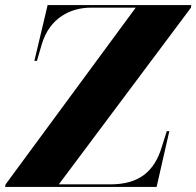

<svg xmlns="http://www.w3.org/2000/svg" viewBox="-31 -734 771 754"><path d="M-11 0H584L634 -219H624L605 -159C575 -58 513 -10 402 -10H200L719 -704L720 -714H156L104 -495H114L133 -560C164 -664 246 -704 327 -704H502L-9 -10Z"/></svg>

Font: Noto Serif Display ExtraBold
Style: Italic
Weight: 800
Italic angle: -12°
Designer: Monotype Design Team
Foundry: Monotype Imaging Inc.
Version: Version 2.009